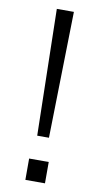

<svg xmlns="http://www.w3.org/2000/svg" viewBox="-89 -825 453 866"><g transform="rotate(10 137.5 -392.0)"><path d="M98.6 -784.2H176.8L164.6 -205.6H110.8ZM92.8 -97.7H182.6V0H92.8Z"/></g></svg>

Font: Decalotype Light
Style: Regular
Weight: 300
Designer: Alfredo Marco Pradil
Foundry: Alfredo Marco Pradil
Version: Version 1.0